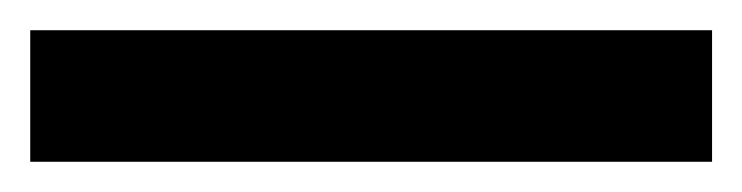

<svg xmlns="http://www.w3.org/2000/svg" viewBox="-34 -20 491 127"><path d="M437 87H-14V0H437Z"/></svg>

Font: Open Sauce One SemiBold
Style: Regular
Weight: 600
Designer: Alfredo Marco Pradil
Foundry: Creative Sauce Fz LLC
Version: Version 1.477